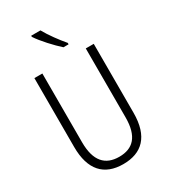

<svg xmlns="http://www.w3.org/2000/svg" viewBox="-228 -1052 1026 1168"><g transform="rotate(-30 284.5 -468.5)"><path d="M253 -947H188V-939C217 -894 281 -825 323 -788H359V-798C324 -839 280 -898 253 -947ZM493 -230V-714H437V-230C437 -96 381 -41 285 -41C187 -41 132 -99 132 -231V-714H76V-230C76 -69 150 10 284 10C414 10 493 -63 493 -230Z"/></g></svg>

Font: Noto Sans Devanagari Condensed Light
Style: Regular
Weight: 300
Width: 3
Designer: Jelle Bosma - Monotype Design Team
Foundry: Monotype Imaging Inc.
Version: Version 2.004